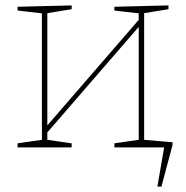

<svg xmlns="http://www.w3.org/2000/svg" viewBox="-20 -545 688 710"><path d="M45 0V-15L142 -29L135 -21V-502L141 -495L45 -506V-520L245 -525V-511L147 -495L155 -502V-74L147 -72L502 -482L493 -465V-502L499 -495L403 -506V-520L603 -525V-511L505 -495L513 -502V-21L506 -29L603 -15V0H403V-15L500 -29L493 -21V-452L502 -456L147 -46L155 -61V-21L148 -29L245 -15V0ZM501 -29 618 -19V-9L577 145H562L587 0H501Z"/></svg>

Font: Bitter Thin
Style: Regular
Weight: 100
Designer: Sol Matas, and Bitter project Authors
Foundry: Sol Matas
Version: Version 2.002